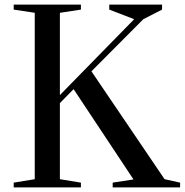

<svg xmlns="http://www.w3.org/2000/svg" viewBox="-20 -820 808 840"><path d="M40 0V-21L132 -36V-764L40 -778V-800H334V-778L242 -764V-404L567 -736L458 -778V-800H689V-778L607 -736L380 -508L700 -36L768 -21V0H473V-21L564 -35L302 -430L242 -369V-36L334 -21V0Z"/></svg>

Font: Prata
Style: Regular
Weight: 400
Designer: Ivan Petrov
Foundry: Cyreal
Version: Version 2.000